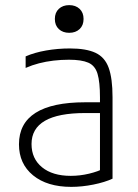

<svg xmlns="http://www.w3.org/2000/svg" viewBox="-20 -719 540 749"><path d="M258 10Q164 10 109 -35Q54 -80 54 -156Q54 -238 119 -279Q184 -320 312 -320H394V-278H312Q103 -278 103 -157Q103 -100 144 -66.5Q185 -33 256 -33Q292 -33 327.5 -41.5Q363 -50 387 -63L370 -31V-339Q370 -399 360.5 -431Q351 -463 324.5 -474.5Q298 -486 249 -486Q218 -486 188.5 -482.5Q159 -479 132 -472Q105 -465 80 -454V-499Q114 -514 159.5 -522Q205 -530 253 -530Q316 -530 352.5 -513Q389 -496 404 -454.5Q419 -413 419 -340V-22Q389 -8 344.5 1Q300 10 258 10ZM250 -591Q225 -591 209.5 -605.5Q194 -620 194 -645Q194 -670 209.5 -684.5Q225 -699 250 -699Q275 -699 290.5 -684.5Q306 -670 306 -645Q306 -620 290.5 -605.5Q275 -591 250 -591Z"/></svg>

Font: M PLUS 1 Code Light
Style: Regular
Weight: 300
Designer: Coji Morishita
Foundry: UNDERFOREST DESIGN
Version: Version 1.002